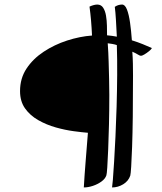

<svg xmlns="http://www.w3.org/2000/svg" viewBox="-20 -736 712 843"><path d="M348 87Q351 34 356 -27.5Q361 -89 366 -153Q341 -155 303.5 -160Q266 -165 225 -176.5Q184 -188 148 -208.5Q112 -229 90 -260Q68 -291 68 -336Q68 -392 96.5 -435Q125 -478 172 -509Q219 -540 274.5 -558Q330 -576 384 -580Q381 -649 373 -707Q384 -712 392.5 -714Q401 -716 407 -716Q424 -716 433 -702Q442 -688 445.5 -667Q449 -646 449.5 -623Q450 -600 450 -581Q459 -580 472 -578.5Q485 -577 493 -575Q491 -615 489 -649Q487 -683 484 -706Q493 -712 501 -714Q509 -716 516 -716Q529 -716 537.5 -694Q546 -672 551 -636.5Q556 -601 559 -559Q585 -551 607 -542Q629 -533 647 -525Q644 -519 634 -511Q624 -503 614 -497Q604 -491 599 -491Q594 -491 585.5 -496.5Q577 -502 561 -509Q563 -482 563.5 -455.5Q564 -429 564 -404Q564 -202 560 -91Q556 20 552 35Q544 59 521 73Q498 87 472 87Q473 84 475.5 54Q478 24 481 -25.5Q484 -75 487 -137Q490 -199 492 -268.5Q494 -338 494.5 -407.5Q495 -477 493 -538Q485 -541 473.5 -543Q462 -545 453 -546Q456 -504 457 -465Q458 -426 459 -390.5Q460 -355 460 -319Q460 -251 458.5 -189.5Q457 -128 455 -79.5Q453 -31 451 -1Q449 29 447 34Q442 49 425.5 61Q409 73 388 80Q367 87 348 87Z"/></svg>

Font: Dancing Script SemiBold
Style: Regular
Weight: 600
Designer: Pablo Impallari
Foundry: Pablo Impallari
Version: Version 2.001